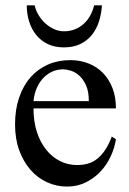

<svg xmlns="http://www.w3.org/2000/svg" viewBox="-20 -687 484 722"><path d="M314 -306.6Q314 -343.8 303.2 -366.9Q292.5 -390.1 277.3 -403.3Q262.2 -416.5 245.6 -421.4Q229 -426.3 216.8 -426.3Q196.8 -426.3 178.2 -418.5Q159.7 -410.6 144.5 -395.5Q129.4 -380.4 119.1 -357.9Q108.9 -335.4 106 -306.6ZM416 -163.6Q411.1 -130.9 396.2 -98.9Q381.3 -66.9 357.7 -41.7Q334 -16.6 302.2 -1Q270.5 14.6 231.9 14.6Q192.4 14.6 156.7 -1.7Q121.1 -18.1 94.5 -48.6Q67.9 -79.1 52.2 -122.1Q36.6 -165 36.6 -218.8Q36.6 -275.4 52 -320.3Q67.4 -365.2 95 -396.5Q122.6 -427.7 160.6 -444.3Q198.7 -460.9 244.1 -460.9Q281.2 -460.9 312.7 -448.5Q344.2 -436 367.2 -412.6Q390.1 -389.2 403.1 -355.5Q416 -321.8 416 -279.3H106Q106 -229 119.1 -189.5Q132.3 -149.9 154.8 -122.6Q177.2 -95.2 206.8 -80.8Q236.3 -66.4 269 -66.4Q291 -66.4 309.8 -71.5Q328.6 -76.7 344.7 -89.1Q360.8 -101.6 374.8 -122.1Q388.7 -142.6 400.4 -173.3ZM363.3 -667Q361.3 -634.8 352.1 -606Q342.8 -577.1 325.2 -555.4Q307.6 -533.7 281.5 -521.2Q255.4 -508.8 220.2 -508.8Q186 -508.8 159.9 -521.2Q133.8 -533.7 116.2 -555.4Q98.6 -577.1 89.6 -606Q80.6 -634.8 80.6 -667H110.4Q114.7 -647 125.7 -629.2Q136.7 -611.3 151.6 -598.1Q166.5 -585 184.3 -577.1Q202.1 -569.3 220.2 -569.3Q243.2 -569.3 262 -576.9Q280.8 -584.5 295.2 -597.7Q309.6 -610.8 319.3 -628.7Q329.1 -646.5 334 -667Z"/></svg>

Font: Tai Heritage Pro
Style: Regular
Weight: 400
Designer: Faah Baccam, Walt Agee, Victor Gaultney, Annie Olsen
Foundry: SIL International
Version: Version 2.600